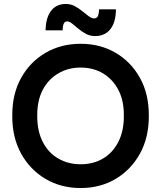

<svg xmlns="http://www.w3.org/2000/svg" viewBox="-20 -935 813 969"><path d="M387 14Q288 14 210 -32Q132 -78 87 -159Q42 -240 42 -347V-355Q42 -462 87 -542.5Q132 -623 210 -668.5Q288 -714 387 -714Q486 -714 563.5 -668.5Q641 -623 686 -542.5Q731 -462 731 -355V-347Q731 -240 686 -159Q641 -78 563.5 -32Q486 14 387 14ZM387 -106Q451 -106 500 -135Q549 -164 577 -218.5Q605 -273 605 -347V-355Q605 -429 577 -482Q549 -535 500 -564.5Q451 -594 387 -594Q324 -594 274 -564.5Q224 -535 196 -482Q168 -429 168 -355V-347Q168 -273 196 -218.5Q224 -164 274 -135Q324 -106 387 -106ZM460 -753Q434 -753 413 -764.5Q392 -776 375 -790.5Q358 -805 344 -816Q330 -827 319 -827Q306 -827 301 -814Q296 -801 296 -782H210Q211 -845 237.5 -880Q264 -915 312 -915Q337 -915 357.5 -904Q378 -893 395.5 -878.5Q413 -864 428 -853Q443 -842 454 -842Q470 -842 475 -856Q480 -870 480 -888H565Q565 -824 537.5 -788.5Q510 -753 460 -753Z"/></svg>

Font: SUSE Thin SemiBold
Style: Regular
Weight: 600
Version: Version 1.000